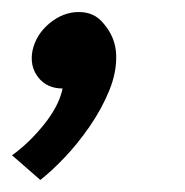

<svg xmlns="http://www.w3.org/2000/svg" viewBox="-41 -139 308 319"><path d="M63 8Q37 8 22.5 -10.5Q8 -29 13 -55Q19 -82 41.5 -100.5Q64 -119 90 -119Q116 -119 131 -100Q151 -77 152 -48Q153 -19 140.5 11.5Q128 42 108 71Q88 100 66 123Q44 146 26 160L-21 119Q7 99 32 68Q57 37 63 8Z"/></svg>

Font: Epunda Sans Medium
Style: Italic
Weight: 500
Italic angle: -12.0243°
Designer: Simon Atzbach
Foundry: typofactur
Version: Version 2.204; ttfautohint (v1.8.4.7-5d5b)